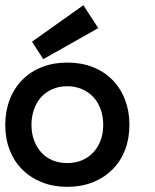

<svg xmlns="http://www.w3.org/2000/svg" viewBox="-30 -706 596 737"><path d="M466.8 -227.1Q466.8 -173.8 450 -130.4Q433.1 -86.9 401.6 -55.4Q370.1 -23.9 326.2 -6.3Q282.2 11.2 228 11.2Q174.8 11.2 130.9 -6.3Q86.9 -23.9 55.4 -55.4Q23.9 -86.9 7.1 -130.4Q-9.8 -173.8 -9.8 -227.1Q-9.8 -278.8 7.1 -323Q23.9 -367.2 55.4 -399.2Q86.9 -431.2 130.9 -448.5Q174.8 -465.8 228 -465.8Q282.2 -465.8 326.2 -448.5Q370.1 -431.2 401.6 -399.2Q433.1 -367.2 450 -323Q466.8 -278.8 466.8 -227.1ZM366.2 -227.1Q366.2 -257.8 356.7 -285.4Q347.2 -313 329.1 -332.5Q311 -352.1 285.4 -363.5Q259.8 -375 228 -375Q195.8 -375 170.4 -363.5Q145 -352.1 127.4 -332.5Q109.9 -313 100.3 -285.4Q90.8 -257.8 90.8 -227.1Q90.8 -194.8 100.3 -168.5Q109.9 -142.1 127.4 -122.1Q145 -102.1 170.4 -91.1Q195.8 -80.1 228 -80.1Q259.8 -80.1 285.4 -91.1Q311 -102.1 329.1 -122.1Q347.2 -142.1 356.7 -168.5Q366.2 -194.8 366.2 -227.1ZM347.2 -598.1 136.2 -479 92.8 -545.9 290 -686Z"/></svg>

Font: Anonymous Pro
Style: Bold
Weight: 700
Monospace: yes
Designer: Mark Simonson
Version: Version 1.003